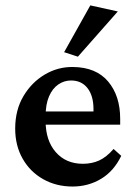

<svg xmlns="http://www.w3.org/2000/svg" viewBox="-20 -681 495 709"><path d="M248 7.8Q187.5 7.8 139.2 -19.5Q90.8 -46.9 63.5 -95.2Q36.1 -143.6 36.1 -206.1Q36.1 -274.4 66.4 -325.7Q96.7 -377 145.5 -405.8Q194.3 -434.6 250 -433.6Q335 -432.6 379.4 -379.9Q423.8 -327.1 423.8 -242.2V-220.7H134.8V-269.5H338.9L325.2 -249V-278.3Q325.2 -327.1 303.2 -355.5Q281.2 -383.8 242.2 -383.8Q216.8 -383.8 195.3 -369.1Q173.8 -354.5 161.1 -325.2Q148.4 -295.9 148.4 -252V-234.4Q148.4 -162.1 186 -119.1Q223.6 -76.2 286.1 -76.2Q319.3 -76.2 346.2 -88.4Q373 -100.6 399.4 -130.9L427.7 -105.5Q400.4 -48.8 353 -20.5Q305.7 7.8 248 7.8ZM267.6 -471.7 216.8 -488.3 313.5 -661.1 415 -638.7Z"/></svg>

Font: Crimson Pro SemiBold
Style: Regular
Weight: 600
Designer: Jacques Le Bailly
Foundry: Baron von Fonthausen
Version: Version 1.003